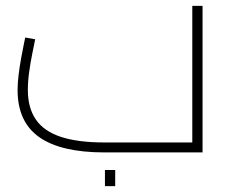

<svg xmlns="http://www.w3.org/2000/svg" viewBox="-20 -520 801 655"><path d="M337 0Q188 0 114 -52Q40 -104 40 -213Q40 -236 43.5 -265Q47 -294 52 -321Q57 -348 61 -367.5Q65 -387 66 -392L100 -386Q96 -366 90 -336.5Q84 -307 79.5 -274.5Q75 -242 75 -213Q75 -152 102.5 -112Q130 -72 188 -53Q246 -34 337 -34H636V-500H671V0ZM338 115V60H373V115Z"/></svg>

Font: TitilliumWeb ExtraLight
Style: Regular
Weight: 400
Designer: Mohamed Gaber, Accademia di Belle Arti di Urbino and others
Foundry: Kief Type Foundry, Accademia di Belle Arti di Urbino and others
Version: Version 3.000; ttfautohint (v1.8.2)